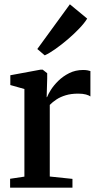

<svg xmlns="http://www.w3.org/2000/svg" viewBox="-20 -873 462 893"><path d="M27 0V-41.5L93.5 -51.5V-459L28 -477.5V-523L168.5 -549H178.5L199.5 -532.5V-508L197 -420.5L199.5 -422.5Q203.5 -434 216.5 -454.8Q229.5 -475.5 251 -496.8Q272.5 -518 301.8 -532.8Q331 -547.5 366.5 -547.5Q379.5 -547.5 387.5 -545.8Q395.5 -544 400.5 -542.5V-424.5Q394 -429.5 379.8 -433.5Q365.5 -437.5 343.5 -437.5Q311 -437.5 286 -430Q261 -422.5 242.8 -410.5Q224.5 -398.5 211.5 -385V-52L317 -41V0ZM187.5 -616 153.5 -645 305 -853 385.5 -786.5Q373 -766 349 -740.8Q325 -715.5 295.8 -690.5Q266.5 -665.5 238.2 -645.5Q210 -625.5 189 -616Z"/></svg>

Font: Merriweather 60pt SemiBold
Style: Regular
Weight: 600
Version: Version 2.100